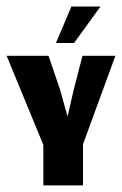

<svg xmlns="http://www.w3.org/2000/svg" viewBox="-37 -559 368 579"><path d="M131.7 -429.3H186.3L266 -539.3H178.3ZM93.7 0H213.3V-124L311 -390.7H211.7L185.7 -290L166.7 -207.7L143.7 -290L109.3 -390.7H-17L93.7 -122Z"/></svg>

Font: Jomhuria
Style: Regular
Weight: 400
Designer: Arabic design by Kourosh Beigpour, Latin design by Eben Sorkin, engineering by Lasse Fister and Khaled Hosney
Version: Version 1.0010